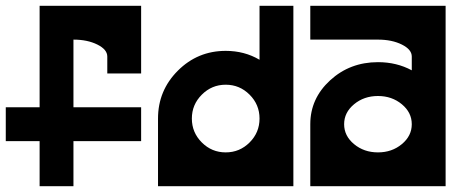

<svg xmlns="http://www.w3.org/2000/svg" viewBox="-20 -645 1622 665"><path d="M234.4 -273.4H468.8V-156.2H234.4V0H117.2V-156.2H0V-273.4H117.2V-625H468.8V-390.6H351.6V-449.2Q351.6 -473.6 317.1 -490.7Q282.7 -507.8 234.4 -507.8Z M878.9 -234.4Q878.9 -282.7 844.5 -317.1Q810.1 -351.6 761.7 -351.6Q713.4 -351.6 679 -317.1Q644.5 -282.7 644.5 -234.4Q644.5 -186 679 -151.6Q713.4 -117.2 761.7 -117.2Q810.1 -117.2 844.5 -151.6Q878.9 -186 878.9 -234.4ZM996.1 0H527.3V-234.4Q527.3 -331.5 595.9 -400.1Q664.6 -468.8 761.7 -468.8Q826.7 -468.8 878.9 -438V-625H996.1Z M1289.1 -117.2Q1337.4 -117.2 1371.8 -145.8Q1406.2 -174.3 1406.2 -214.8Q1406.2 -255.4 1371.8 -283.9Q1337.4 -312.5 1289.1 -312.5Q1240.7 -312.5 1206.3 -283.9Q1171.9 -255.4 1171.9 -214.8Q1171.9 -174.3 1206.3 -145.8Q1240.7 -117.2 1289.1 -117.2ZM1523.4 0H1054.7V-214.8Q1054.7 -303.7 1123.3 -366.7Q1191.9 -429.7 1289.1 -429.7Q1354 -429.7 1406.2 -401.4V-449.2Q1406.2 -473.6 1371.8 -490.7Q1337.4 -507.8 1289.1 -507.8H1054.7V-625H1523.4Z"/></svg>

Font: Leporid
Style: Regular
Weight: 400
Designer: GGBotNet
Foundry: GGBotNet
Version: 1.00